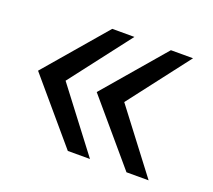

<svg xmlns="http://www.w3.org/2000/svg" viewBox="-92 -617 818 736"><g transform="rotate(20 317.5 -249.0)"><path d="M488.3 0 275.9 -250 488.3 -498H578.6L388.2 -250L578.6 0ZM249 0 36.6 -250 249 -498H339.4L148.9 -250L339.4 0Z"/></g></svg>

Font: Andika New Basic
Style: Regular
Weight: 400
Designer: Victor Gaultney, Annie Olsen, Julie Remington, Don Collingsworth, Eric Hays
Foundry: SIL International
Version: Version 5.500; ttfautohint (v1.8.3)